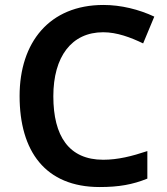

<svg xmlns="http://www.w3.org/2000/svg" viewBox="-20 -744 675 774"><path d="M396 -614C452 -614 507 -593 557 -569L602 -677C540 -706 468 -724 397 -724C179 -724 59 -573 59 -357C59 -135 162 10 382 10C459 10 515 0 574 -24V-135C511 -114 455 -100 396 -100C258 -100 195 -195 195 -356C195 -515 268 -614 396 -614Z"/></svg>

Font: Noto Sans Thaana SemiBold
Style: Regular
Weight: 600
Designer: David Williams
Foundry: Google Inc.
Version: Version 3.001